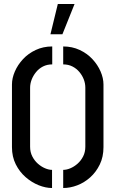

<svg xmlns="http://www.w3.org/2000/svg" viewBox="-20 -938 566 963"><path d="M233 -766 270 -918H354L293 -766ZM297 5V-86Q314 -86 333 -94Q352 -102 369 -117Q386 -132 397 -153.5Q408 -175 408 -202V-498Q408 -519 400.5 -539Q393 -559 378.5 -576.5Q364 -594 343.5 -604.5Q323 -615 297 -615V-705Q342 -705 379.5 -687.5Q417 -670 443.5 -641.5Q470 -613 484.5 -579.5Q499 -546 499 -514V-200Q499 -151 480.5 -113Q462 -75 432.5 -48.5Q403 -22 367.5 -8.5Q332 5 297 5ZM241 5Q209 5 174 -9Q139 -23 108.5 -49.5Q78 -76 59 -114Q40 -152 40 -200V-514Q40 -546 54.5 -579.5Q69 -613 95.5 -641.5Q122 -670 159.5 -687.5Q197 -705 242 -705V-615Q216 -615 195.5 -604.5Q175 -594 160.5 -576Q146 -558 138.5 -538Q131 -518 131 -498V-202Q131 -175 142 -153.5Q153 -132 170 -117Q187 -102 206 -94Q225 -86 241 -86Z"/></svg>

Font: Stick No Bills ExtraLight Medium
Style: Regular
Weight: 500
Version: Version 2.000